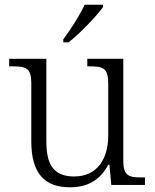

<svg xmlns="http://www.w3.org/2000/svg" viewBox="-20 -786 658 816"><path d="M249 -619V-606H271C319 -642 393 -721 418 -756V-766H340C319 -721 278 -657 249 -619ZM277 10C353 10 406 -21 440 -86H445L453 0H596V-32H579C528 -32 504 -39 504 -102V-536H351V-504H361C418 -504 440 -497 440 -431V-210C440 -112 394 -36 295 -36C201 -36 177 -96 177 -186V-536H19V-504H33C90 -504 113 -497 113 -433V-185C113 -50 169 10 277 10Z"/></svg>

Font: Noto Serif Ethiopic Light
Style: Regular
Weight: 300
Designer: Monotype Design Team
Foundry: Monotype Imaging Inc.
Version: Version 2.102